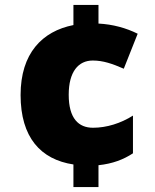

<svg xmlns="http://www.w3.org/2000/svg" viewBox="-20 -744 626 774"><path d="M377 -649V-724H276V-643C150 -618 63 -529 63 -361C63 -190 144 -101 276 -81V10H377V-78C434 -84 478 -101 516 -126V-278C467 -247 410 -229 355 -229C297 -229 257 -266 257 -362C257 -455 296 -500 354 -500C396 -500 433 -487 479 -467L535 -608C489 -631 435 -646 377 -649Z"/></svg>

Font: Noto Sans Lao Looped Black
Style: Regular
Weight: 900
Designer: Mark Frömberg, Ben Mitchell
Foundry: The Fontpad Ltd
Version: Version 1.002